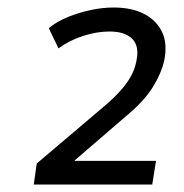

<svg xmlns="http://www.w3.org/2000/svg" viewBox="-20 -730 490 512"><path d="M70 -238 78 -294 263 -451Q299 -482 319 -510.5Q339 -539 344 -569Q352 -607 332.5 -626.5Q313 -646 272 -646Q238 -646 201 -634Q164 -622 136 -601L110 -655Q132 -673 162 -685Q192 -697 223 -703.5Q254 -710 283 -710Q331 -710 364 -693Q397 -676 412 -645Q427 -614 418 -569Q410 -534 388 -498.5Q366 -463 324 -427L180 -303L179 -301H396L386 -238Z"/></svg>

Font: Nunito Sans 7pt SemiCondensed Medium
Style: Italic
Weight: 500
Width: 4
Italic angle: -9°
Designer: Vernon Adams
Foundry: Vernon Adams
Version: Version 3.101;gftools[0.9.27]